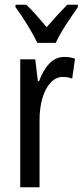

<svg xmlns="http://www.w3.org/2000/svg" viewBox="-20 -786 347 806"><path d="M249 -547Q273 -547 295 -540L283 -456Q266 -463 243 -463Q215 -463 192.5 -439Q170 -415 158 -374Q146 -333 146 -280V0H65V-537H128L139 -445H144Q161 -492 187.5 -519.5Q214 -547 249 -547ZM137 -606Q121 -639 96 -680Q71 -721 45 -756V-766H90Q109 -749 131.5 -723.5Q154 -698 176 -672Q202 -702 219.5 -721Q237 -740 262 -766H307V-756Q285 -725 257.5 -683Q230 -641 214 -606Z"/></svg>

Font: Noto Sans Gurmukhi ExtraCondensed
Style: Regular
Weight: 400
Width: 2
Designer: Jelle Bosma - Monotype Design Team
Foundry: Monotype Imaging Inc.
Version: Version 2.004; ttfautohint (v1.8.4.7-5d5b)